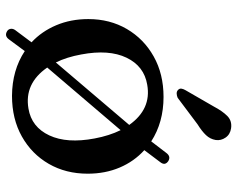

<svg xmlns="http://www.w3.org/2000/svg" viewBox="-94 -647 772 624"><g transform="rotate(90 292.0 -335.0)"><path d="M81.5 28Q75 24 73.8 16.8Q72.5 9.5 77.5 2L117.5 -51.5Q82 -84.5 62 -131.8Q42 -179 42 -236Q42 -306 74.2 -361.2Q106.5 -416.5 163.5 -448.5Q220.5 -480.5 295 -480.5Q377.5 -480.5 439.5 -440.5L477 -489.5Q488.5 -505 503.5 -496Q519 -485.5 507.5 -470.5L468 -418Q504.5 -385 524.5 -338Q544.5 -291 544.5 -234Q544.5 -163 512.5 -107.5Q480.5 -52 423.5 -20Q366.5 12 291.5 12Q208 11.5 146 -29.5L107.5 22.5Q96.5 37 81.5 28ZM157 -213Q165.5 -166 183 -130.5L386 -369Q334.5 -441.5 255.5 -427.5Q195 -417.5 167.5 -360.2Q140 -303 157 -213ZM333 -41.5Q393 -51.5 420 -109.2Q447 -167 430 -256.5Q421 -304.5 403 -341L199.5 -102.5Q251.5 -27.5 333 -41.5ZM326 -643.5Q341 -672 357 -687.8Q373 -703.5 397 -700Q417 -697 427.2 -682Q437.5 -667 435 -650Q432 -632 419.2 -618.5Q406.5 -605 384 -591L298 -526.5Q291.5 -523.5 284.2 -523.2Q277 -523 272.5 -527.5Q267 -532.5 268.2 -539.2Q269.5 -546 273.5 -552.5Z"/></g></svg>

Font: Fraunces 9pt S050
Style: Regular
Weight: 400
Version: Version 1.000; ttfautohint (v1.8.3)